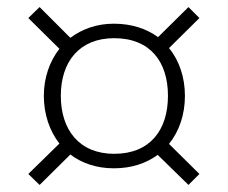

<svg xmlns="http://www.w3.org/2000/svg" viewBox="-20 -639 645 543"><path d="M503 -368C503 -420 487 -468 458 -503L544 -588L513 -619L427 -534C394 -558 352 -572 302 -572C254 -572 212 -557 179 -532L92 -619L60 -588L148 -501C120 -465 104 -419 104 -368C104 -316 120 -269 148 -233L60 -147L92 -116L179 -202C212 -177 254 -163 302 -163C352 -163 393 -177 426 -201L513 -116L544 -147L458 -232C487 -268 503 -315 503 -368ZM303 -204C204 -204 152 -272 152 -368C152 -464 204 -531 303 -531C405 -531 455 -464 455 -368C455 -272 405 -204 303 -204Z"/></svg>

Font: Glow Sans SC Normal Light
Style: Regular
Weight: 300
Designer: Ryoko NISHIZUKA (kana, bopomofo & ideographs); Paul D. Hunt (Latin, Greek & Cyrillic); Sandoll Communications, Soo-young
Version: Version 0.93